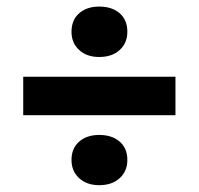

<svg xmlns="http://www.w3.org/2000/svg" viewBox="-20 -603 589 569"><path d="M48.8 -375.5H500V-261.7H48.8ZM191.9 -508.8Q191.9 -543.9 214.6 -563.7Q237.3 -583.5 273.9 -583.5Q312 -583.5 334.7 -563.7Q357.4 -543.9 357.4 -508.8Q357.4 -475.6 334.7 -454.8Q312 -434.1 273.9 -434.1Q237.3 -434.1 214.6 -454.8Q191.9 -475.6 191.9 -508.8ZM191.9 -128.9Q191.9 -163.6 214.6 -183.3Q237.3 -203.1 273.9 -203.1Q312 -203.1 334.7 -183.3Q357.4 -163.6 357.4 -128.9Q357.4 -95.7 334.7 -75Q312 -54.2 273.9 -54.2Q237.3 -54.2 214.6 -75Q191.9 -95.7 191.9 -128.9Z"/></svg>

Font: PT Astra Sans
Style: Bold
Weight: 700
Designer: A.Korolkova, I. Chaeva
Foundry: ParaType Ltd
Version: Version 1.001; ttfautohint (v1.6)